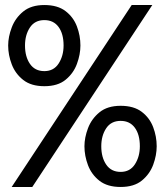

<svg xmlns="http://www.w3.org/2000/svg" viewBox="-20 -732 656 764"><path d="M26.5 12 504 -712H586L108.5 12ZM156.5 -389Q104 -389 72.5 -413.8Q41 -438.5 26.8 -475.8Q12.5 -513 12.5 -551Q12.5 -585.5 26.8 -623Q41 -660.5 72.5 -686.2Q104 -712 156.5 -712Q209 -712 240.5 -688Q272 -664 286 -627Q300 -590 300 -551Q300 -515.5 286.2 -478Q272.5 -440.5 241.2 -414.8Q210 -389 156.5 -389ZM156.5 -449Q194 -449 213.5 -479.5Q233 -510 233 -551Q233 -597.5 213 -624.8Q193 -652 156.5 -652Q118.5 -652 99 -622.5Q79.5 -593 79.5 -551Q79.5 -506.5 99.2 -477.8Q119 -449 156.5 -449ZM460 12Q407.5 12 376 -12.5Q344.5 -37 330.2 -74.5Q316 -112 316 -150Q316 -184.5 330.2 -222Q344.5 -259.5 376 -285.2Q407.5 -311 460 -311Q512.5 -311 544 -287Q575.5 -263 589.5 -226Q603.5 -189 603.5 -150Q603.5 -114.5 589.8 -77Q576 -39.5 544.8 -13.8Q513.5 12 460 12ZM460 -48Q497.5 -48 517 -78.5Q536.5 -109 536.5 -150Q536.5 -196.5 516.5 -223.8Q496.5 -251 460 -251Q422 -251 402.5 -221.5Q383 -192 383 -150Q383 -105.5 402.8 -76.8Q422.5 -48 460 -48Z"/></svg>

Font: Overpass Mono Light Medium
Style: Regular
Weight: 500
Monospace: yes
Version: Version 4.000